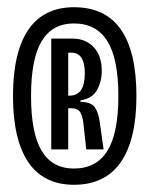

<svg xmlns="http://www.w3.org/2000/svg" viewBox="-20 -715 414 532"><path d="M185 -203Q101 -203 58.5 -265.5Q16 -328 16 -449Q16 -570 58.5 -632.5Q101 -695 185 -695Q358 -695 358 -449Q358 -328 314.5 -265.5Q271 -203 185 -203ZM185 -248Q247 -248 277.5 -297Q308 -346 308 -449Q308 -552 277.5 -601Q247 -650 185 -650Q125 -650 95.5 -601Q66 -552 66 -449Q66 -346 95.5 -297Q125 -248 185 -248ZM122 -301V-608H182Q217 -608 239.5 -584.5Q262 -561 262 -518Q262 -490 249 -466Q236 -442 203 -437V-433Q233 -432 243 -417.5Q253 -403 257 -373L267 -301H219L212 -365Q210 -389 203.5 -402Q197 -415 177 -415H169V-301ZM169 -450H173Q215 -450 215 -512Q215 -569 178 -569H169Z"/></svg>

Font: Bricolage Grotesque 48pt Condensed ExtraLight
Style: Regular
Weight: 200
Width: 3
Designer: Mathieu Triay
Foundry: Atelier Triay
Version: Version 1.000; ttfautohint (v1.8.4.7-5d5b);gftools[0.9.32]